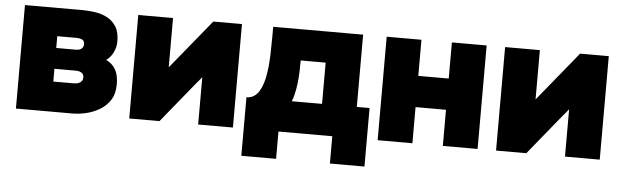

<svg xmlns="http://www.w3.org/2000/svg" viewBox="-45 -681 3157 974"><g transform="rotate(5 1533.5 -194.0)"><path d="M47 0V-527H339Q372 -527 405.5 -522Q439 -517 467 -502Q495 -487 512.5 -459Q530 -431 530 -384Q530 -362 523 -342.5Q516 -323 505 -308.5Q494 -294 482 -286Q514 -270 530 -242Q546 -214 546 -167Q546 -118 525 -86Q504 -54 471 -35Q438 -16 402 -8Q366 0 336 0ZM224 -153H329Q344 -153 354 -157.5Q364 -162 369 -169.5Q374 -177 374 -187Q374 -193 372 -198.5Q370 -204 365 -208.5Q360 -213 352 -215.5Q344 -218 332 -218H224ZM224 -324H322Q334 -324 342 -326.5Q350 -329 354.5 -334Q359 -339 361 -344.5Q363 -350 363 -356Q363 -366 358.5 -372Q354 -378 344.5 -381Q335 -384 320 -384H224Z M624 0V-527H801V-276Q807 -283 812.5 -290Q818 -297 824 -304L1006 -527H1152V0H975V-241Q968 -232 960.5 -223Q953 -214 945 -205L778 0Z M1207 139V-159Q1228 -159 1244 -169Q1260 -179 1271 -197Q1282 -215 1289.5 -238.5Q1297 -262 1301 -290Q1308 -334 1309.5 -383.5Q1311 -433 1311 -479Q1311 -491 1311 -503Q1311 -515 1311 -527H1769V-159H1834V139H1658V0H1384V139ZM1438 -159H1592V-369H1465Q1465 -341 1464 -312.5Q1463 -284 1460 -256Q1458 -239 1455 -222Q1452 -205 1448 -189.5Q1444 -174 1438 -159Z M1889 0V-527H2066V-343H2221V-527H2398V0H2221V-184H2066V0Z M2492 0V-527H2669V-276Q2675 -283 2680.5 -290Q2686 -297 2692 -304L2874 -527H3020V0H2843V-241Q2836 -232 2828.5 -223Q2821 -214 2813 -205L2646 0Z"/></g></svg>

Font: Onest Black
Style: Regular
Weight: 900
Designer: Dmitri Voloshin, Andrey Kudryavtsev
Foundry: Dmitri Voloshin, Andrey Kudryavtsev
Version: Version 1.000;gftools[0.9.33]